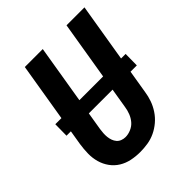

<svg xmlns="http://www.w3.org/2000/svg" viewBox="-203 -867 1006 1006"><g transform="rotate(-45 300.0 -363.5)"><path d="M257 8Q224 8 193 1.5Q162 -5 136 -21Q110 -37 92 -62Q74 -87 65.5 -117Q57 -147 57.5 -179.5Q58 -212 63 -245L144 -735H277L193 -227Q191 -213 190 -199Q189 -185 190.5 -171Q192 -157 196.5 -144.5Q201 -132 209.5 -122Q218 -112 231 -107Q244 -102 258 -102Q278 -102 299 -111Q320 -120 334 -136.5Q348 -153 356 -173.5Q364 -194 367 -215L453 -735H586L497 -197Q493 -169 483.5 -142Q474 -115 457.5 -90Q441 -65 418 -45.5Q395 -26 368.5 -13.5Q342 -1 313.5 3.5Q285 8 257 8ZM44 -326 45 -410H566L565 -326Z"/></g></svg>

Font: Iosevka Extrabold Extended
Style: Italic
Weight: 800
Width: 7
Italic angle: -9°
Monospace: yes
Designer: Belleve Invis
Foundry: Belleve Invis
Version: Version 32.5.0; ttfautohint (v1.8.4)